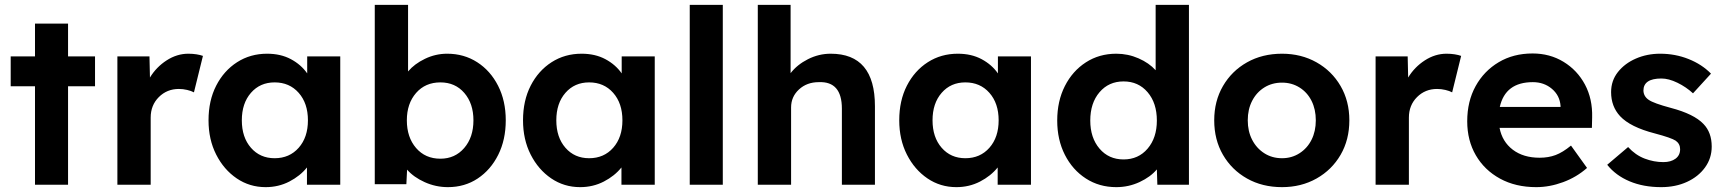

<svg xmlns="http://www.w3.org/2000/svg" viewBox="-20 -760 7094 790"><path d="M124 0V-405H24V-528H124V-663H260V-528H371V-405H260V0Z M463 0V-528H595L597 -441Q623 -484 665.5 -511.5Q708 -539 755 -539Q773 -539 788.5 -536.5Q804 -534 815 -530L778 -380Q767 -386 750 -390Q733 -394 716 -394Q667 -394 633.5 -360.5Q600 -327 600 -276V0Z M1073 10Q1007 10 954 -26Q901 -62 869.5 -124Q838 -186 838 -265Q838 -346 869.5 -407.5Q901 -469 955.5 -504Q1010 -539 1079 -539Q1135 -539 1177 -516.5Q1219 -494 1244 -458V-528H1380V0H1243V-71Q1215 -36 1170.5 -13Q1126 10 1073 10ZM1110 -109Q1171 -109 1209 -152Q1247 -195 1247 -265Q1247 -335 1209 -378Q1171 -421 1110 -421Q1050 -421 1012.5 -378Q975 -335 975 -265Q975 -195 1012.5 -152Q1050 -109 1110 -109Z M1823 10Q1773 10 1727.5 -10.5Q1682 -31 1655 -62L1652 -2H1522V-740H1659V-466Q1685 -497 1728.5 -518Q1772 -539 1820 -539Q1889 -539 1943.5 -504Q1998 -469 2029.5 -407Q2061 -345 2061 -265Q2061 -185 2030 -123Q1999 -61 1945.5 -25.5Q1892 10 1823 10ZM1792 -107Q1852 -107 1890 -151Q1928 -195 1928 -265Q1928 -334 1890.5 -377.5Q1853 -421 1792 -421Q1730 -421 1692 -377.5Q1654 -334 1654 -265Q1654 -195 1692 -151Q1730 -107 1792 -107Z M2367 10Q2301 10 2248 -26Q2195 -62 2163.5 -124Q2132 -186 2132 -265Q2132 -346 2163.5 -407.5Q2195 -469 2249.5 -504Q2304 -539 2373 -539Q2429 -539 2471 -516.5Q2513 -494 2538 -458V-528H2674V0H2537V-71Q2509 -36 2464.5 -13Q2420 10 2367 10ZM2404 -109Q2465 -109 2503 -152Q2541 -195 2541 -265Q2541 -335 2503 -378Q2465 -421 2404 -421Q2344 -421 2306.5 -378Q2269 -335 2269 -265Q2269 -195 2306.5 -152Q2344 -109 2404 -109Z M2818 0V-740H2954V0Z M3098 0V-740H3233V-459Q3260 -494 3304.5 -516.5Q3349 -539 3398 -539Q3580 -539 3580 -323V0H3444V-313Q3444 -426 3349 -422Q3300 -422 3267.5 -392Q3235 -362 3235 -318V0Z M3915 10Q3849 10 3796 -26Q3743 -62 3711.5 -124Q3680 -186 3680 -265Q3680 -346 3711.5 -407.5Q3743 -469 3797.5 -504Q3852 -539 3921 -539Q3977 -539 4019 -516.5Q4061 -494 4086 -458V-528H4222V0H4085V-71Q4057 -36 4012.5 -13Q3968 10 3915 10ZM3952 -109Q4013 -109 4051 -152Q4089 -195 4089 -265Q4089 -335 4051 -378Q4013 -421 3952 -421Q3892 -421 3854.5 -378Q3817 -335 3817 -265Q3817 -195 3854.5 -152Q3892 -109 3952 -109Z M4573 10Q4503 10 4448 -25.5Q4393 -61 4361.5 -123Q4330 -185 4330 -264Q4330 -344 4361.5 -406Q4393 -468 4448 -503.5Q4503 -539 4573 -539Q4621 -539 4664.5 -520Q4708 -501 4735 -471V-740H4872V0H4742L4740 -63Q4714 -32 4669 -11Q4624 10 4573 10ZM4603 -104Q4664 -104 4702 -148.5Q4740 -193 4740 -264Q4740 -336 4702 -380.5Q4664 -425 4603 -425Q4542 -425 4504 -380.5Q4466 -336 4466 -264Q4466 -193 4504 -148.5Q4542 -104 4603 -104Z M5255 10Q5174 10 5111 -25.5Q5048 -61 5012 -123Q4976 -185 4976 -265Q4976 -344 5012 -406Q5048 -468 5111 -503.5Q5174 -539 5255 -539Q5334 -539 5397 -503.5Q5460 -468 5496 -406Q5532 -344 5532 -265Q5532 -185 5496 -123Q5460 -61 5397 -25.5Q5334 10 5255 10ZM5255 -109Q5295 -109 5327 -129.5Q5359 -150 5376.5 -185Q5394 -220 5394 -265Q5394 -310 5376.5 -345Q5359 -380 5327 -400Q5295 -420 5255 -420Q5214 -420 5182 -400Q5150 -380 5132 -345Q5114 -310 5114 -265Q5114 -220 5132 -185Q5150 -150 5182 -129.5Q5214 -109 5255 -109Z M5640 0V-528H5772L5774 -441Q5800 -484 5842.5 -511.5Q5885 -539 5932 -539Q5950 -539 5965.5 -536.5Q5981 -534 5992 -530L5955 -380Q5944 -386 5927 -390Q5910 -394 5893 -394Q5844 -394 5810.5 -360.5Q5777 -327 5777 -276V0Z M6301 10Q6216 10 6152 -25Q6088 -60 6052.5 -121Q6017 -182 6017 -261Q6017 -343 6051.5 -405.5Q6086 -468 6146.5 -504Q6207 -540 6286 -540Q6357 -540 6413.5 -505.5Q6470 -471 6501.5 -412Q6533 -353 6531 -277L6530 -234H6150Q6161 -177 6204.5 -144Q6248 -111 6315 -111Q6351 -111 6380.5 -122Q6410 -133 6444 -161L6510 -69Q6467 -31 6411.5 -10.5Q6356 10 6301 10ZM6287 -422Q6174 -422 6151 -320H6401V-324Q6398 -367 6365.5 -394.5Q6333 -422 6287 -422Z M6815 10Q6742 10 6685 -14Q6628 -38 6593 -82L6679 -155Q6709 -122 6747 -107.5Q6785 -93 6824 -93Q6855 -93 6874 -107Q6893 -121 6893 -146Q6893 -168 6875 -181Q6857 -193 6789 -211Q6688 -237 6646 -282Q6609 -322 6609 -381Q6609 -428 6637 -463.5Q6665 -499 6711 -519Q6757 -539 6811 -539Q6873 -539 6928 -517Q6983 -495 7020 -457L6946 -376Q6918 -402 6882 -419.5Q6846 -437 6816 -437Q6742 -437 6742 -387Q6743 -363 6764 -349Q6784 -335 6855 -316Q6950 -291 6989 -250Q7023 -215 7023 -157Q7023 -109 6995.5 -71Q6968 -33 6921 -11.5Q6874 10 6815 10Z"/></svg>

Font: Lexend SemiBold
Style: Regular
Weight: 600
Designer: Bonnie Shaver-Troup, Thomas Jockin
Foundry: Lexend
Version: Version 1.005; ttfautohint (v1.8.3)